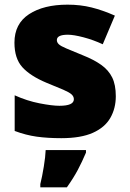

<svg xmlns="http://www.w3.org/2000/svg" viewBox="-20 -583 557 824"><path d="M477 -170Q477 -118 453.5 -77Q430 -36 378.5 -13Q327 10 243 10Q184 10 137.5 3.5Q91 -3 43 -21V-174Q96 -150 150 -139.5Q204 -129 235 -129Q297 -129 297 -157Q297 -169 287 -178Q277 -187 251.5 -198Q226 -209 179 -228Q110 -257 76 -294.5Q42 -332 42 -400Q42 -481 104.5 -522Q167 -563 270 -563Q325 -563 373 -551Q421 -539 473 -516L421 -393Q380 -412 338 -423Q296 -434 271 -434Q224 -434 224 -411Q224 -401 232.5 -393Q241 -385 265 -375Q289 -365 335 -346Q383 -327 414.5 -304.5Q446 -282 461.5 -250.5Q477 -219 477 -170ZM349 72Q332 112 314 146Q296 180 267 221H153V207Q161 175 168 132Q175 89 176 61H349Z"/></svg>

Font: Noto Sans Gujarati UI Black
Style: Regular
Weight: 900
Designer: Jelle Bosma - Monotype Design Team, Universal Thirst
Foundry: Monotype Imaging Inc.
Version: Version 2.106; ttfautohint (v1.8.4.7-5d5b)